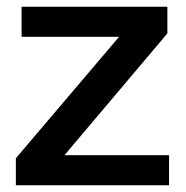

<svg xmlns="http://www.w3.org/2000/svg" viewBox="-20 -549 551 569"><path d="M27 0V-80L333 -440H44V-529H476V-450L171 -89H481V0Z"/></svg>

Font: Hubot Sans Condensed ExtraLight Medium
Style: Regular
Weight: 500
Version: Version 2.000